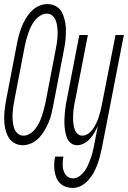

<svg xmlns="http://www.w3.org/2000/svg" viewBox="-40 -702 629 944"><path d="M72 12Q47 12 27.5 -0.5Q8 -13 -2 -34Q-12 -55 -16 -78Q-20 -101 -19.5 -125.5Q-19 -150 -15.5 -175Q-12 -200 -7 -225L43 -485Q47 -506 52.5 -527Q58 -548 66 -568.5Q74 -589 86 -609.5Q98 -630 114 -646.5Q130 -663 150.5 -672.5Q171 -682 192 -682Q211 -682 227.5 -675Q244 -668 254.5 -655.5Q265 -643 271 -626.5Q277 -610 280.5 -592.5Q284 -575 284 -556.5Q284 -538 283 -519.5Q282 -501 279 -482.5Q276 -464 272 -445L222 -185Q218 -164 213 -143Q208 -122 199.5 -101.5Q191 -81 179 -60.5Q167 -40 151 -23.5Q135 -7 114 2.5Q93 12 72 12ZM75 -35Q92 -35 107 -44.5Q122 -54 133.5 -68.5Q145 -83 152.5 -98.5Q160 -114 165.5 -130Q171 -146 175 -162Q179 -178 183 -194L233 -454Q237 -472 239.5 -490Q242 -508 243 -526Q244 -544 242.5 -561Q241 -578 236.5 -594.5Q232 -611 220 -623Q208 -635 190 -635Q174 -635 158.5 -625.5Q143 -616 131.5 -601.5Q120 -587 112.5 -571.5Q105 -556 99.5 -540Q94 -524 89.5 -508Q85 -492 82 -476L32 -216Q28 -198 25.5 -180Q23 -162 22 -144Q21 -126 22.5 -109Q24 -92 28.5 -75.5Q33 -59 45.5 -47Q58 -35 75 -35ZM318 222Q300 222 284 216.5Q268 211 256 199.5Q244 188 237.5 172.5Q231 157 228.5 139.5Q226 122 226.5 104.5Q227 87 231 68H272Q269 80 268.5 92Q268 104 268.5 115.5Q269 127 272.5 137.5Q276 148 282.5 157Q289 166 298.5 170.5Q308 175 320 175Q336 175 350.5 164.5Q365 154 375.5 139.5Q386 125 392.5 110Q399 95 405 79Q411 63 415 47Q419 31 422 16L441 -82Q433 -65 423.5 -49Q414 -33 402 -19.5Q390 -6 373 3Q356 12 340 12Q322 12 309 2Q296 -8 290 -22.5Q284 -37 281 -53.5Q278 -70 277 -86.5Q276 -103 277 -120.5Q278 -138 279.5 -155Q281 -172 284 -189.5Q287 -207 291 -225L350 -530H392L331 -216Q328 -202 325.5 -189Q323 -176 321.5 -163Q320 -150 319.5 -137Q319 -124 319.5 -111.5Q320 -99 322 -86.5Q324 -74 328.5 -62.5Q333 -51 342.5 -43Q352 -35 365 -35Q380 -35 394 -45Q408 -55 417.5 -69Q427 -83 434 -97.5Q441 -112 445.5 -127Q450 -142 454 -157Q458 -172 461 -188L528 -530H569L461 25Q457 45 451.5 66Q446 87 438.5 107.5Q431 128 420.5 147Q410 166 394.5 183.5Q379 201 359 211.5Q339 222 318 222Z"/></svg>

Font: Lode Dark
Style: Italic
Weight: 400
Italic angle: -11°
Monospace: yes
Designer: Belleve Invis
Foundry: Belleve Invis
Version: Version 29.2.0; ttfautohint (v1.8.3)